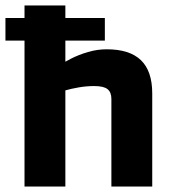

<svg xmlns="http://www.w3.org/2000/svg" viewBox="-47 -685 620 705"><path d="M338 -536H-27V-619H338ZM43 0V-665H193V0ZM165 -343V-441Q185 -455 213.5 -469.5Q242 -484 276 -494Q310 -504 345 -504Q429 -504 470.5 -464Q512 -424 512 -342V0H362V-322Q362 -346 348 -357.5Q334 -369 299 -369Q270 -369 241.5 -364Q213 -359 192.5 -353Q172 -347 165 -343Z"/></svg>

Font: Blinker
Style: Regular
Weight: 400
Designer: Juergen Huber
Foundry: supertype
Version: 1.017